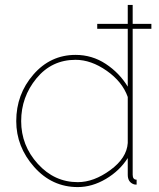

<svg xmlns="http://www.w3.org/2000/svg" viewBox="-20 -750 644 780"><path d="M595 -633H519V-40Q519 -20 535 -20V0Q526 0 522 -2Q499 -11 499 -40V-108Q466 -56 410 -23Q354 10 296 10Q191 10 118.5 -72Q46 -154 46 -258Q46 -367 115.5 -447Q185 -527 287 -527Q354 -527 409.5 -490.5Q465 -454 499 -398V-633H375V-653H499V-730H519V-653H595ZM499 -169V-356Q477 -418 413.5 -462.5Q350 -507 287 -507Q190 -507 128 -431.5Q66 -356 66 -258Q66 -159 133.5 -84.5Q201 -10 296 -10Q361 -10 428 -59Q495 -108 499 -169Z"/></svg>

Font: Raleway-v4020 Thin
Style: Regular
Weight: 250
Designer: Matt McInerney, Pablo Impallari, Rodrigo Fuenzalida
Foundry: Matt McInerney, Pablo Impallari, Rodrigo Fuenzalida
Version: Version 4.020;PS 004.020;hotconv 1.0.88;makeotf.lib2.5.64775